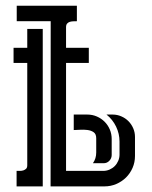

<svg xmlns="http://www.w3.org/2000/svg" viewBox="-20 -664 540 684"><path d="M347.7 -55.2Q359.4 -55.2 370.1 -59.8Q380.9 -64.5 388.7 -72.3Q396.5 -80.1 401.1 -90.8Q405.8 -101.6 405.8 -113.3V-159.7Q405.8 -187.5 393.6 -212.9Q381.3 -238.3 359.4 -255.9H381.3Q397.5 -255.9 412.1 -249.5Q426.8 -243.2 437.5 -232.4Q448.2 -221.7 454.6 -207Q460.9 -192.4 460.9 -176.3V-108.4Q460.9 -85.9 452.4 -66.2Q443.8 -46.4 429 -31.7Q414.1 -17.1 394.3 -8.5Q374.5 0 352.1 0H160.2L160.6 -588.4H39.6V-643.6H253.9V-588.4Q248 -588.4 241.2 -588.1Q234.4 -587.9 228.8 -586.2Q223.1 -584.5 219.2 -580.1Q215.3 -575.7 215.3 -566.9V-493.7H296.4V-439.9H215.3V-55.2ZM132.3 -561V0H39.1V-55.2Q44.4 -55.2 51 -55.2Q57.6 -55.2 63.5 -57.1Q69.3 -59.1 73.2 -63Q77.1 -66.9 77.1 -75.2V-439.9H28.3V-493.7H77.1V-561ZM291 -255.9Q309.1 -255.9 325 -249Q340.8 -242.2 352.5 -230.5Q364.3 -218.8 371.1 -202.9Q377.9 -187 377.9 -168.9V-111.8Q377.9 -100.1 369.6 -91.3Q361.3 -82.5 349.1 -82.5H311Q322.8 -99.1 322.8 -120.6V-171.4Q322.8 -186.5 313.7 -192.9Q304.7 -199.2 291.7 -200.9Q278.8 -202.6 265.1 -201.7Q251.5 -200.7 242.7 -200.7V-255.9Z"/></svg>

Font: Isar CAT
Style: Regular
Weight: 400
Designer: Digitized by Peter Wiegel
Foundry: CAT-Fonts, Peter Wiegel
Version: Version 1.000; ttfautohint (v1.3)